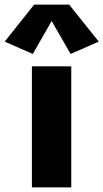

<svg xmlns="http://www.w3.org/2000/svg" viewBox="-74 -816 450 836"><path d="M64.9 0V-527.3H236.3V0ZM68.8 -581.1 -53.7 -634.8 74.7 -795.9H227.1L356 -634.8L233.4 -581.1L150.9 -724.6Z"/></svg>

Font: Schibsted Grotesk ExtraBold
Style: Regular
Weight: 800
Designer: Bakken & Baeck AS, Henrik Kongsvoll
Foundry: Schibsted ASA
Version: Version 1.100; ttfautohint (v1.8.4.7-5d5b);gftools[0.9.25]